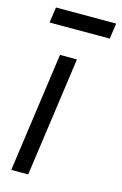

<svg xmlns="http://www.w3.org/2000/svg" viewBox="-114 -781 528 832"><g transform="rotate(15 150.0 -365.0)"><path d="M25 0H101L176 -536H100ZM20 -660H290L300 -730H30Z"/></g></svg>

Font: Mluvka
Style: Italic
Weight: 400
Italic angle: -8°
Designer: Modified by Jiří Krblich, Original typeface by Gumpita Rahayu
Foundry: Gumpita Rahayu & Jiří Krblich
Version: Version 2.000;Glyphs 3.1.1 (3134)